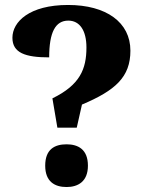

<svg xmlns="http://www.w3.org/2000/svg" viewBox="-20 -744 581 773"><path d="M211 -230H289L310 -323C445 -380 505 -434 505 -540C505 -654 408 -724 254 -724C98 -724 30 -656 30 -592C30 -531 82 -513 178 -513C178 -614 203 -661 255 -661C301 -661 328 -621 328 -553C328 -466 302 -402 191 -348ZM248 9C294 9 334 -13 334 -77C334 -143 294 -163 248 -163C200 -163 162 -143 162 -77C162 -13 200 9 248 9Z"/></svg>

Font: Noto Serif Gurmukhi ExtraBold
Style: Regular
Weight: 800
Designer: Vaibhav Singh and the Monotype Design Team
Foundry: Monotype Imaging Inc.
Version: Version 2.004